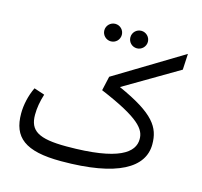

<svg xmlns="http://www.w3.org/2000/svg" viewBox="-118 -959 1163 1103"><g transform="rotate(15 463.5 -407.5)"><path d="M337 14C674 14 819 -77 819 -215C819 -316 774 -387 554 -485L877 -675L882 -770L479 -526L460 -441C703 -339 741 -283 741 -225C741 -146 658 -76 345 -76C178 -76 124 -111 124 -205C124 -245 131 -286 145 -330L82 -351C57 -300 45 -241 45 -192C45 -51 121 14 337 14ZM538 -777C538 -748 561 -725 590 -725C618 -725 642 -748 642 -777C642 -806 618 -829 590 -829C561 -829 538 -806 538 -777ZM383 -777C383 -748 407 -725 435 -725C464 -725 487 -748 487 -777C487 -806 464 -829 435 -829C407 -829 383 -806 383 -777Z"/></g></svg>

Font: FiraGO Unicode
Style: Regular
Weight: 400
Designer: bBox Type
Foundry: bBox Type GmbH
Version: Version 1.001;PS 001.001;hotconv 1.0.88;makeotf.lib2.5.64775